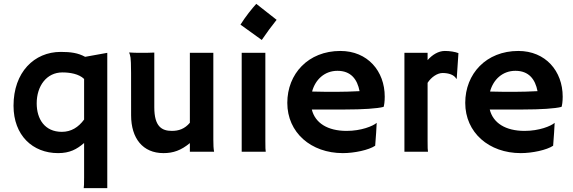

<svg xmlns="http://www.w3.org/2000/svg" viewBox="-20 -783 2958 991"><path d="M49.8 -237.3C49.8 -84 148.9 7.3 279.8 7.3C339.8 7.3 376 -12.2 414.1 -44.9V133.3C414.1 166.5 413.6 179.7 412.1 188H533.7V-510.3L419.4 -489.7C382.8 -509.8 345.2 -515.1 293.5 -515.1C156.7 -515.1 49.8 -410.2 49.8 -237.3ZM169.4 -249.5C169.4 -339.4 220.7 -409.2 301.8 -409.2C340.3 -409.2 387.2 -401.9 414.1 -375.5V-166C384.8 -126 347.2 -102.5 299.3 -102.5C210.9 -102.5 169.4 -168.5 169.4 -249.5Z M656.7 -188C656.7 -69.3 716.8 7.3 823.7 7.3C874 7.3 914.6 -6.8 960 -44.4V0H1085C1082 -16.1 1081.1 -33.7 1081.1 -62.5V-510.3H960V-149.4C933.1 -117.2 901.4 -107.4 867.2 -107.4C815.4 -107.4 776.4 -129.4 776.4 -229V-511.7C741.7 -509.8 719.2 -510.3 713.4 -510.3C686.5 -510.3 661.1 -510.7 646.5 -512.2C648.9 -506.8 651.9 -497.6 653.8 -485.4C657.2 -461.4 656.7 -398.4 656.7 -188Z M1331.1 -576.7C1357.4 -615.2 1379.9 -646 1407.7 -680.7L1302.7 -763.2C1280.3 -738.3 1248 -698.7 1221.2 -655.8ZM1227.5 0H1351.6C1350.1 -8.3 1349.6 -21.5 1349.6 -54.7V-510.3H1227.5Z M1462.9 -252C1462.9 -98.6 1585.4 7.3 1749.5 7.3C1809.6 7.3 1883.8 -8.8 1916.5 -30.8C1920.9 -86.9 1922.9 -117.2 1924.3 -148.9C1904.3 -131.8 1844.2 -107.4 1769 -107.4C1670.4 -107.4 1606.4 -148.4 1589.4 -217.8C1630.4 -217.3 1715.3 -217.8 1761.2 -217.8C1852.1 -217.8 1927.7 -222.7 1960 -231.4C1962.9 -239.3 1965.8 -259.3 1965.8 -284.2C1965.8 -416 1877.4 -520 1736.8 -520C1570.8 -520 1462.9 -401.9 1462.9 -252ZM1590.8 -310.5C1607.9 -373.5 1656.2 -417.5 1721.7 -417.5C1791.5 -417.5 1824.2 -373.5 1835.9 -312.5C1802.2 -310.5 1748 -309.1 1718.3 -309.1C1689 -309.1 1622.6 -309.1 1590.8 -310.5Z M2067.4 0H2189C2187.5 -8.3 2187 -21.5 2187 -54.7V-355.5C2206.5 -385.7 2237.8 -406.2 2264.6 -406.2C2294.4 -406.2 2324.2 -397.5 2335.4 -376L2337.4 -377.4L2346.2 -508.8C2329.1 -515.6 2301.8 -520 2275.9 -520C2242.7 -520 2210.9 -500 2187 -472.7V-510.3H2067.4Z M2381.3 -252C2381.3 -98.6 2503.9 7.3 2668 7.3C2728 7.3 2802.2 -8.8 2835 -30.8C2839.4 -86.9 2841.3 -117.2 2842.8 -148.9C2822.8 -131.8 2762.7 -107.4 2687.5 -107.4C2588.9 -107.4 2524.9 -148.4 2507.8 -217.8C2548.8 -217.3 2633.8 -217.8 2679.7 -217.8C2770.5 -217.8 2846.2 -222.7 2878.4 -231.4C2881.3 -239.3 2884.3 -259.3 2884.3 -284.2C2884.3 -416 2795.9 -520 2655.3 -520C2489.3 -520 2381.3 -401.9 2381.3 -252ZM2509.3 -310.5C2526.4 -373.5 2574.7 -417.5 2640.1 -417.5C2710 -417.5 2742.7 -373.5 2754.4 -312.5C2720.7 -310.5 2666.5 -309.1 2636.7 -309.1C2607.4 -309.1 2541 -309.1 2509.3 -310.5Z"/></svg>

Font: HammersmithOne
Style: Regular
Weight: 400
Designer: Nicole Fally
Foundry: Nicole Fally
Version: Version 1.003